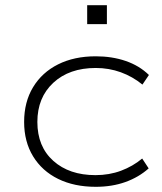

<svg xmlns="http://www.w3.org/2000/svg" viewBox="-20 -712 624 740"><path d="M349 8Q266 8 204 -22.5Q142 -53 107.5 -109.5Q73 -166 73 -242Q73 -319 107.5 -376Q142 -433 204 -464Q266 -495 349 -495Q412 -495 464.5 -477Q517 -459 554 -423L529 -386Q491 -417 445.5 -433.5Q400 -450 349 -450Q247 -450 185.5 -393Q124 -336 124 -242Q124 -147 185.5 -92Q247 -37 348 -37Q401 -37 446.5 -54Q492 -71 528 -101L553 -63Q515 -29 463.5 -10.5Q412 8 349 8ZM316 -619V-692H392V-619Z"/></svg>

Font: Nunito Sans 10pt Expanded ExtraLight
Style: Regular
Weight: 250
Width: 7
Designer: Vernon Adams
Foundry: Vernon Adams
Version: Version 3.101;gftools[0.9.27]